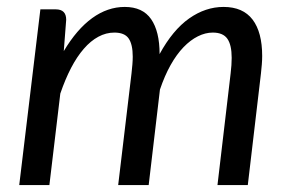

<svg xmlns="http://www.w3.org/2000/svg" viewBox="-20 -534 824 554"><path d="M35.5 0 96.5 -507H141Q171 -507 171 -477L164 -386.5Q201.5 -449.5 246 -481.8Q290.5 -514 340 -514Q391.5 -514 416 -478.8Q440.5 -443.5 440.5 -378Q478.5 -447.5 525.8 -480.8Q573 -514 625 -514Q681 -514 708.8 -477.5Q736.5 -441 736.5 -372.5Q736.5 -361 735.5 -348.5Q734.5 -336 733 -322.5L695 0H607.5L645.5 -322.5Q648.5 -347 648.5 -367Q648.5 -404.5 636 -422.2Q623.5 -440 594 -440Q572.5 -440 551 -429.2Q529.5 -418.5 509.5 -397.8Q489.5 -377 472.2 -346.2Q455 -315.5 441.5 -275.5L409 0H321L359.5 -322.5Q361 -336 362 -348Q363 -360 363 -370.5Q363 -406 351.2 -423Q339.5 -440 310 -440Q286 -440 263.8 -428Q241.5 -416 221.8 -393.2Q202 -370.5 185 -337.8Q168 -305 154 -264L122.5 0Z"/></svg>

Font: Lato TR
Style: Italic
Weight: 400
Italic angle: -12°
Designer: Lukasz Dziedzic
Foundry: tyPoland Lukasz Dziedzic
Version: Version 1.104 2013